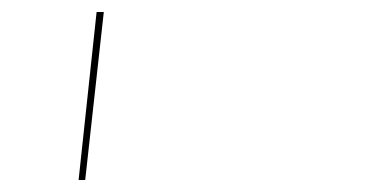

<svg xmlns="http://www.w3.org/2000/svg" viewBox="-20 -678 640 320"><path d="M141 -658H153L122 -378H111Z"/></svg>

Font: Ysabeau Hairline
Style: Regular
Weight: 100
Designer: Christian Thalmann (Catharsis Fonts)
Version: Version 0.003